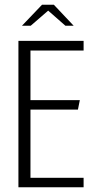

<svg xmlns="http://www.w3.org/2000/svg" viewBox="-20 -793 404 813"><path d="M58 -620H334V-579H109V-369H318L310 -329H109V-40H334V0H58ZM73 -684 158 -773H208L292 -684H257L184 -748L110 -684Z"/></svg>

Font: Smooch Sans Thin
Style: Regular
Weight: 400
Version: Version 1.010